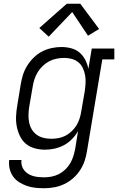

<svg xmlns="http://www.w3.org/2000/svg" viewBox="-20 -788 640 1021"><path d="M215 213Q191 213 167.5 210.5Q144 208 122.5 200.5Q101 193 82 181Q63 169 50 151Q37 133 31.5 110Q26 87 29 63H94Q92 78 96 92.5Q100 107 109 118Q118 129 130 136.5Q142 144 156 148Q170 152 185 153.5Q200 155 215 155Q235 155 255 151Q275 147 293.5 137.5Q312 128 327.5 113Q343 98 353.5 80Q364 62 370 42.5Q376 23 380 3L395 -91Q382 -68 362.5 -48Q343 -28 319 -15.5Q295 -3 269.5 2.5Q244 8 219 8Q191 8 164 0.5Q137 -7 117 -24Q97 -41 85.5 -65.5Q74 -90 69 -116.5Q64 -143 65.5 -171.5Q67 -200 72 -228L90 -338Q94 -364 102 -389.5Q110 -415 124.5 -438.5Q139 -462 159.5 -482Q180 -502 204.5 -514.5Q229 -527 255 -532.5Q281 -538 307 -538Q334 -538 359.5 -531Q385 -524 403.5 -508Q422 -492 433.5 -469.5Q445 -447 450 -422L468 -530H588V-472H524L443 13Q439 40 430.5 66Q422 92 406.5 116Q391 140 369 159.5Q347 179 321.5 191Q296 203 269 208Q242 213 215 213ZM252 -50Q271 -50 290.5 -53.5Q310 -57 327.5 -66Q345 -75 360.5 -89.5Q376 -104 386.5 -121Q397 -138 403 -157Q409 -176 412 -195L431 -305Q434 -326 435 -347Q436 -368 432.5 -388Q429 -408 420.5 -426Q412 -444 397 -456.5Q382 -469 362.5 -474.5Q343 -480 322 -480Q301 -480 281 -476Q261 -472 242.5 -462.5Q224 -453 208 -438Q192 -423 181 -405Q170 -387 163.5 -367.5Q157 -348 154 -328L135 -218Q132 -198 131.5 -177Q131 -156 135 -136.5Q139 -117 149 -100Q159 -83 175 -71.5Q191 -60 211 -55Q231 -50 252 -50ZM239 -593 189 -639 335 -768H407L507 -634L448 -598L364 -724Z"/></svg>

Font: Iosevka Slab LtExObl
Style: Regular
Weight: 300
Width: 7
Italic angle: -9°
Monospace: yes
Designer: Belleve Invis
Foundry: Belleve Invis
Version: Version 11.1.0; ttfautohint (v1.8.3)